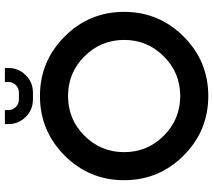

<svg xmlns="http://www.w3.org/2000/svg" viewBox="-64 -826 890 802"><g transform="rotate(-90 381.0 -425.0)"><path d="M380.9 0Q235.4 0 132.3 -103Q29.3 -206.1 29.3 -351.6Q29.3 -497.1 132.3 -600.1Q235.4 -703.1 380.9 -703.1Q526.4 -703.1 629.4 -600.1Q732.4 -497.1 732.4 -351.6Q732.4 -206.1 629.4 -103Q526.4 0 380.9 0ZM380.9 -117.2Q478 -117.2 546.6 -185.8Q615.2 -254.4 615.2 -351.6Q615.2 -448.7 546.6 -517.3Q478 -585.9 380.9 -585.9Q283.7 -585.9 215.1 -517.3Q146.5 -448.7 146.5 -351.6Q146.5 -254.4 215.1 -185.8Q283.7 -117.2 380.9 -117.2ZM366.2 -732.4Q323.7 -732.4 293.7 -762.5Q263.7 -792.5 263.7 -835V-849.6H322.3V-835Q322.3 -816.4 335.2 -803.7Q348.1 -791 366.2 -791H395.5Q413.6 -791 426.5 -803.7Q439.5 -816.4 439.5 -835V-849.6H498V-835Q498 -792.5 468 -762.5Q438 -732.4 395.5 -732.4Z"/></g></svg>

Font: Gerhaus
Style: Regular
Weight: 400
Designer: GGBotNet
Foundry: GGBotNet
Version: 1.01